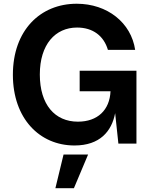

<svg xmlns="http://www.w3.org/2000/svg" viewBox="-20 -757 790 1012"><path d="M372.6 9.8C506.3 9.8 568.8 -64.9 586.9 -160.6L604 0H699.2V-384.3H399.9V-275.9H562.5C558.1 -176.8 494.1 -115.7 390.6 -115.7C269.5 -115.7 189.9 -205.1 189.9 -364.3C189.9 -522.9 271.5 -611.8 386.2 -611.8C470.2 -611.8 527.3 -567.4 548.8 -494.1H692.4C671.4 -637.2 545.9 -737.3 384.3 -737.3C192.9 -737.3 47.9 -597.7 47.9 -362.8C47.9 -132.8 188.5 9.8 372.6 9.8ZM272 234.9H369.6L444.3 57.6H314.9Z"/></svg>

Font: Raveo SemiBold
Style: Regular
Weight: 600
Designer: Jakub Foglar, Rasmus Andersson (Inter)
Foundry: Jakubfoglar.com
Version: Version 1.100;Glyphs 3.2.3 (3260)